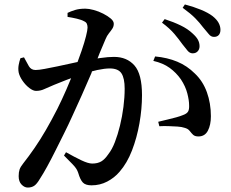

<svg xmlns="http://www.w3.org/2000/svg" viewBox="-20 -808 1040 864"><path d="M277 -123Q316 -101 346.5 -86.5Q377 -72 395 -72Q419 -72 435.5 -81.5Q452 -91 468 -115Q484 -135 497 -168.5Q510 -202 520 -243Q530 -284 535.5 -327Q541 -370 541 -409Q541 -456 526.5 -478Q512 -500 474 -500Q451 -500 418 -493Q406 -490 394 -487Q392 -483 391 -478Q370 -429 348 -379.5Q326 -330 306 -287Q288 -247 268 -207Q248 -167 229 -129Q210 -91 192.5 -59Q175 -27 160 -4Q146 20 134 28Q122 36 105 36Q90 36 77 22.5Q64 9 64 -15Q64 -33 68 -45Q72 -57 84 -72Q110 -105 135.5 -142Q161 -179 186.5 -223Q212 -267 238 -318Q259 -360 279 -406Q290 -431 300 -456Q289 -452 278 -448Q245 -435 223 -426Q194 -414 178 -406.5Q162 -399 142 -399Q129 -399 112 -412Q95 -425 81.5 -444.5Q68 -464 64 -482Q61 -499 64 -515.5Q67 -532 72 -546L88 -550Q100 -527 110 -510Q120 -493 140 -493Q155 -493 181 -498Q207 -503 239 -509.5Q271 -516 306 -524Q317 -526 329 -529Q338 -555 347 -579Q360 -617 367 -645Q374 -673 374 -684Q374 -693 371 -700.5Q368 -708 359 -712Q347 -719 325.5 -724Q304 -729 284 -732V-750Q298 -757 317.5 -763Q337 -769 364 -769Q380 -769 402 -763Q424 -757 444.5 -746.5Q465 -736 478.5 -724.5Q492 -713 492 -701Q492 -689 485.5 -679Q479 -669 470 -658Q461 -647 455 -632Q445 -608 428 -568Q423 -557 419 -545Q425 -546 432 -547Q467 -552 493 -552Q551 -552 585 -513.5Q619 -475 619 -380Q619 -318 607.5 -253Q596 -188 574 -131Q552 -74 518 -35Q495 -8 462.5 9Q430 26 392 26Q365 26 353 13.5Q341 1 332 -30Q329 -39 324 -47.5Q319 -56 306 -69.5Q293 -83 268 -108ZM670 -534 678 -554Q733 -549 777.5 -530.5Q822 -512 857 -477Q893 -443 911 -393Q929 -343 929 -285Q929 -246 915.5 -220Q902 -194 873 -194Q857 -194 849 -201.5Q841 -209 833.5 -219Q826 -229 810 -233Q799 -237 778.5 -238.5Q758 -240 736 -240.5Q714 -241 697 -240L692 -260Q712 -265 733.5 -270Q755 -275 773 -280Q791 -285 803 -290Q820 -296 826 -305.5Q832 -315 831 -335Q831 -356 823 -387.5Q815 -419 794 -451Q773 -481 743.5 -502.5Q714 -524 670 -534ZM800 -610Q786 -630 765 -655Q744 -680 709 -706L721 -722Q761 -709 793 -693.5Q825 -678 846 -658Q864 -642 871 -628.5Q878 -615 878 -600Q878 -586 869.5 -577Q861 -568 847 -568Q834 -568 824 -580Q814 -592 800 -610ZM893 -686Q879 -705 859 -725.5Q839 -746 802 -773L812 -788Q853 -777 884.5 -764Q916 -751 936 -736Q955 -721 963.5 -705.5Q972 -690 972 -674Q972 -659 964.5 -650.5Q957 -642 943 -642Q929 -642 919 -655Q909 -668 893 -686Z"/></svg>

Font: Early Summer Mincho SemiBold
Style: Regular
Weight: 600
Designer: GuiWonder
Version: Version 1.002